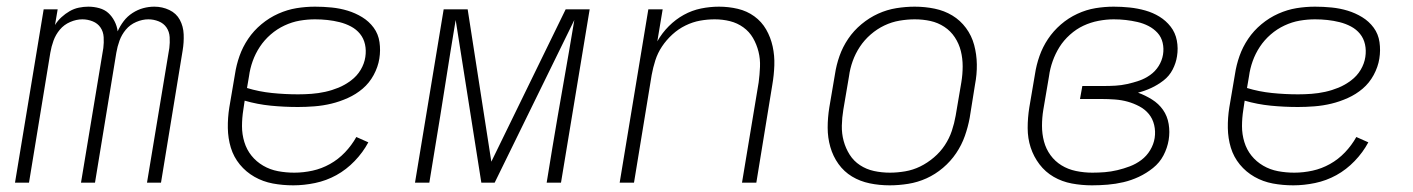

<svg xmlns="http://www.w3.org/2000/svg" viewBox="-20 -548 4240 576"><path d="M25 0 111 -520H153L145 -473Q153 -486 164.5 -496.5Q176 -507 189 -514.5Q202 -522 216.5 -525Q231 -528 245 -528Q262 -528 278 -523.5Q294 -519 305 -509Q316 -499 323.5 -484.5Q331 -470 333 -454Q340 -470 351 -484.5Q362 -499 377.5 -509Q393 -519 409.5 -523.5Q426 -528 443 -528Q467 -528 488 -518Q509 -508 519.5 -488.5Q530 -469 531 -445Q532 -421 528 -397L463 0H421L488 -404Q490 -420 489 -436.5Q488 -453 479.5 -465.5Q471 -478 456 -484Q441 -490 425 -490Q407 -490 388.5 -482Q370 -474 357.5 -459Q345 -444 338.5 -426Q332 -408 329 -390L265 0H223L290 -404Q292 -420 291 -436.5Q290 -453 281.5 -465.5Q273 -478 258 -484Q243 -490 227 -490Q209 -490 190.5 -482Q172 -474 159.5 -459Q147 -444 140.5 -426Q134 -408 131 -390L67 0Z M860 8Q828 8 798.5 2.5Q769 -3 743.5 -17.5Q718 -32 699.5 -54.5Q681 -77 672.5 -105Q664 -133 663.5 -164Q663 -195 668 -226L685 -326Q689 -353 698.5 -380Q708 -407 724.5 -431.5Q741 -456 764.5 -475.5Q788 -495 815 -507Q842 -519 869.5 -523.5Q897 -528 925 -528Q950 -528 975 -525.5Q1000 -523 1023 -516Q1046 -509 1066.5 -496.5Q1087 -484 1101 -465Q1115 -446 1118.5 -421.5Q1122 -397 1118 -372Q1114 -347 1101 -323Q1088 -299 1068 -282Q1048 -265 1023.5 -254Q999 -243 974 -237Q949 -231 923.5 -229Q898 -227 874 -227Q832 -227 792 -231Q752 -235 714 -246L710 -219Q706 -194 706 -169.5Q706 -145 713 -122Q720 -99 734.5 -81Q749 -63 769.5 -51Q790 -39 814 -34.5Q838 -30 863 -30Q890 -30 917.5 -36Q945 -42 970 -56Q995 -70 1015 -91Q1035 -112 1049 -137L1085 -121Q1069 -91 1044 -65Q1019 -39 989 -22.5Q959 -6 925.5 1Q892 8 860 8ZM874 -265Q894 -265 914.5 -266.5Q935 -268 955.5 -272.5Q976 -277 995.5 -285Q1015 -293 1033 -306.5Q1051 -320 1062 -338.5Q1073 -357 1076 -377Q1079 -397 1075 -415Q1071 -433 1060 -446.5Q1049 -460 1033 -468.5Q1017 -477 999 -481.5Q981 -486 962.5 -488Q944 -490 925 -490Q902 -490 879 -486Q856 -482 833.5 -471.5Q811 -461 792 -444.5Q773 -428 759.5 -407.5Q746 -387 738 -364.5Q730 -342 727 -319L721 -284Q757 -273 796 -269Q835 -265 874 -265Z M1225 0 1311 -520H1383L1454 -63L1677 -520H1749L1663 0H1620L1637 -104Q1653 -200 1670 -296Q1687 -392 1703 -488L1464 0H1424L1347 -488Q1331 -392 1316 -296Q1301 -200 1285 -104L1268 0Z M1839 0 1925 -520H1968L1952 -424Q1966 -449 1986.5 -469.5Q2007 -490 2031.5 -503.5Q2056 -517 2083 -522.5Q2110 -528 2137 -528Q2166 -528 2193.5 -521.5Q2221 -515 2243 -499Q2265 -483 2278.5 -459.5Q2292 -436 2298 -408.5Q2304 -381 2303 -352Q2302 -323 2297 -294L2249 0H2206L2256 -301Q2259 -324 2260 -347.5Q2261 -371 2255.5 -393Q2250 -415 2239 -434Q2228 -453 2210 -466Q2192 -479 2170 -484.5Q2148 -490 2124 -490Q2102 -490 2080 -486Q2058 -482 2036.5 -471.5Q2015 -461 1997 -444.5Q1979 -428 1966 -408.5Q1953 -389 1946 -367Q1939 -345 1935 -323L1882 0Z M2649 8Q2618 8 2589 2Q2560 -4 2536 -18.5Q2512 -33 2495.5 -56Q2479 -79 2471 -107Q2463 -135 2463 -165Q2463 -195 2468 -226L2485 -326Q2489 -353 2498.5 -380Q2508 -407 2524.5 -431.5Q2541 -456 2564.5 -475.5Q2588 -495 2614.5 -507Q2641 -519 2669 -523.5Q2697 -528 2724 -528Q2755 -528 2784 -522Q2813 -516 2837 -501.5Q2861 -487 2878 -464Q2895 -441 2902.5 -413Q2910 -385 2910.5 -355Q2911 -325 2905 -294L2889 -194Q2884 -167 2874.5 -140Q2865 -113 2848.5 -88.5Q2832 -64 2809 -44.5Q2786 -25 2759.5 -13Q2733 -1 2704.5 3.5Q2676 8 2649 8ZM2650 -30Q2672 -30 2695.5 -34Q2719 -38 2740.5 -48.5Q2762 -59 2781.5 -75.5Q2801 -92 2814.5 -112.5Q2828 -133 2835.5 -155.5Q2843 -178 2847 -201L2864 -301Q2868 -325 2868 -349Q2868 -373 2862.5 -395Q2857 -417 2844.5 -436Q2832 -455 2813 -467.5Q2794 -480 2771.5 -485Q2749 -490 2724 -490Q2702 -490 2678.5 -486Q2655 -482 2633 -471.5Q2611 -461 2592 -444.5Q2573 -428 2559.5 -407.5Q2546 -387 2538 -364.5Q2530 -342 2527 -319L2510 -219Q2506 -195 2505.5 -171Q2505 -147 2511 -125Q2517 -103 2529 -84Q2541 -65 2560 -52.5Q2579 -40 2602 -35Q2625 -30 2650 -30Z M3256 8Q3225 8 3195.5 2.5Q3166 -3 3141 -17.5Q3116 -32 3098.5 -55Q3081 -78 3072 -105.5Q3063 -133 3063 -164Q3063 -195 3068 -226L3085 -326Q3089 -353 3098.5 -380Q3108 -407 3124 -431Q3140 -455 3162.5 -474.5Q3185 -494 3212 -506.5Q3239 -519 3266.5 -523.5Q3294 -528 3321 -528Q3345 -528 3369 -525.5Q3393 -523 3416 -516.5Q3439 -510 3458.5 -498Q3478 -486 3492 -468Q3506 -450 3510.5 -426.5Q3515 -403 3511 -379Q3508 -359 3498 -339.5Q3488 -320 3470.5 -306.5Q3453 -293 3433.5 -284Q3414 -275 3394 -270Q3416 -262 3436 -249.5Q3456 -237 3469 -218.5Q3482 -200 3486 -176Q3490 -152 3486 -128Q3482 -104 3470.5 -82Q3459 -60 3439 -44Q3419 -28 3396.5 -17.5Q3374 -7 3350.5 -1.5Q3327 4 3303 6Q3279 8 3256 8ZM3257 -30Q3276 -30 3294.5 -31.5Q3313 -33 3332 -37.5Q3351 -42 3369.5 -49Q3388 -56 3404 -68Q3420 -80 3430.5 -97.5Q3441 -115 3444 -134Q3447 -154 3442.5 -173Q3438 -192 3426.5 -206Q3415 -220 3398 -229Q3381 -238 3363 -243Q3345 -248 3325 -249.5Q3305 -251 3285 -251H3220L3227 -290H3292Q3309 -290 3326.5 -291Q3344 -292 3362 -296Q3380 -300 3397.5 -306Q3415 -312 3430.5 -323Q3446 -334 3456 -350Q3466 -366 3469 -384Q3472 -402 3468 -419.5Q3464 -437 3452.5 -449.5Q3441 -462 3425.5 -470Q3410 -478 3392.5 -482Q3375 -486 3357.5 -488Q3340 -490 3321 -490Q3299 -490 3275.5 -485.5Q3252 -481 3230.5 -471Q3209 -461 3190 -444Q3171 -427 3158.5 -407Q3146 -387 3138 -364.5Q3130 -342 3127 -319L3110 -219Q3106 -195 3106 -170.5Q3106 -146 3112 -123.5Q3118 -101 3131.5 -82.5Q3145 -64 3164.5 -52Q3184 -40 3208 -35Q3232 -30 3257 -30Z M3860 8Q3828 8 3798.5 2.5Q3769 -3 3743.5 -17.5Q3718 -32 3699.5 -54.5Q3681 -77 3672.5 -105Q3664 -133 3663.5 -164Q3663 -195 3668 -226L3685 -326Q3689 -353 3698.5 -380Q3708 -407 3724.5 -431.5Q3741 -456 3764.5 -475.5Q3788 -495 3815 -507Q3842 -519 3869.5 -523.5Q3897 -528 3925 -528Q3950 -528 3975 -525.5Q4000 -523 4023 -516Q4046 -509 4066.5 -496.5Q4087 -484 4101 -465Q4115 -446 4118.5 -421.5Q4122 -397 4118 -372Q4114 -347 4101 -323Q4088 -299 4068 -282Q4048 -265 4023.5 -254Q3999 -243 3974 -237Q3949 -231 3923.5 -229Q3898 -227 3874 -227Q3832 -227 3792 -231Q3752 -235 3714 -246L3710 -219Q3706 -194 3706 -169.5Q3706 -145 3713 -122Q3720 -99 3734.5 -81Q3749 -63 3769.5 -51Q3790 -39 3814 -34.5Q3838 -30 3863 -30Q3890 -30 3917.5 -36Q3945 -42 3970 -56Q3995 -70 4015 -91Q4035 -112 4049 -137L4085 -121Q4069 -91 4044 -65Q4019 -39 3989 -22.5Q3959 -6 3925.5 1Q3892 8 3860 8ZM3874 -265Q3894 -265 3914.5 -266.5Q3935 -268 3955.5 -272.5Q3976 -277 3995.5 -285Q4015 -293 4033 -306.5Q4051 -320 4062 -338.5Q4073 -357 4076 -377Q4079 -397 4075 -415Q4071 -433 4060 -446.5Q4049 -460 4033 -468.5Q4017 -477 3999 -481.5Q3981 -486 3962.5 -488Q3944 -490 3925 -490Q3902 -490 3879 -486Q3856 -482 3833.5 -471.5Q3811 -461 3792 -444.5Q3773 -428 3759.5 -407.5Q3746 -387 3738 -364.5Q3730 -342 3727 -319L3721 -284Q3757 -273 3796 -269Q3835 -265 3874 -265Z"/></svg>

Font: Iosevka Extralight Extended
Style: Italic
Weight: 200
Width: 7
Italic angle: -9°
Monospace: yes
Designer: Belleve Invis
Foundry: Belleve Invis
Version: Version 32.5.0; ttfautohint (v1.8.4)